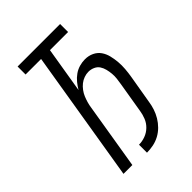

<svg xmlns="http://www.w3.org/2000/svg" viewBox="-218 -831 936 936"><g transform="rotate(-45 250.0 -363.5)"><path d="M230 8V-47Q252 -47 274 -55Q296 -63 313 -79.5Q330 -96 338.5 -117.5Q347 -139 350 -160L376 -316Q379 -333 381 -350.5Q383 -368 381.5 -384.5Q380 -401 376 -417Q372 -433 363.5 -446Q355 -459 339.5 -466Q324 -473 307 -473Q292 -473 276.5 -467.5Q261 -462 248.5 -452Q236 -442 226 -428.5Q216 -415 210 -400.5Q204 -386 199.5 -370.5Q195 -355 193 -340L137 0H76L188 -680H81V-735H374V-680H249L210 -444Q220 -461 233 -477Q246 -493 263 -505Q280 -517 299.5 -522.5Q319 -528 338 -528Q363 -528 384 -518Q405 -508 417.5 -490Q430 -472 435.5 -449.5Q441 -427 443 -403.5Q445 -380 443 -355.5Q441 -331 437 -307L412 -160Q409 -139 402 -117.5Q395 -96 383 -76Q371 -56 354.5 -39.5Q338 -23 317.5 -12Q297 -1 274.5 3.5Q252 8 230 8Z"/></g></svg>

Font: Iosevka SS18 Light
Style: Italic
Weight: 300
Italic angle: -9°
Monospace: yes
Designer: Belleve Invis
Foundry: Belleve Invis
Version: Version 25.1.1; ttfautohint (v1.8.4)